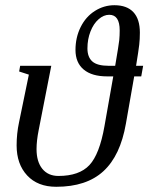

<svg xmlns="http://www.w3.org/2000/svg" viewBox="-20 -714 575 744"><path d="M272.5 -520.5Q272.5 -568.8 292.5 -609.1Q312.5 -649.4 347.7 -671.6Q382.8 -693.8 423.3 -693.8Q471.7 -693.8 496.8 -667Q522 -640.1 522 -587.4Q522 -562 519.5 -540.5Q517.1 -519 507.3 -459H534.7L527.3 -418H500L467.8 -234.4Q446.3 -110.8 380.6 -50.5Q314.9 9.8 197.8 9.8Q126 9.8 85.2 -34.2Q44.4 -78.1 44.4 -150.4Q44.4 -196.3 53.7 -239.7L91.8 -424.8L54.2 -437L58.1 -459H178.7L129.9 -210Q121.6 -168.5 121.6 -136.2Q121.6 -87.4 144 -59.8Q166.5 -32.2 206.5 -32.2Q287.1 -32.2 326.4 -74.2Q365.7 -116.2 384.8 -225.1L418.9 -418H395Q335.9 -418 304.2 -444.6Q272.5 -471.2 272.5 -520.5ZM443.8 -596.2Q443.8 -656.7 403.3 -656.7Q381.8 -656.7 362.1 -639.4Q342.3 -622.1 330.6 -592Q318.8 -562 318.8 -526.4Q318.8 -492.7 337.9 -475.8Q356.9 -459 401.4 -459H426.3Q440.4 -541.5 442.1 -558.6Q443.8 -575.7 443.8 -596.2Z"/></svg>

Font: Liberation Serif
Style: Italic
Weight: 400
Italic angle: -16.333°
Designer: Steve Matteson
Foundry: Ascender Corporation
Version: Version 2.1.5